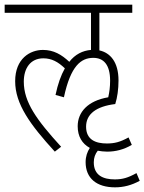

<svg xmlns="http://www.w3.org/2000/svg" viewBox="-20 -642 619 823"><path d="M164 -428C109 -428 45 -391 45 -294C45 -196 109 -108 215 8L242 -13C137 -128 82 -204 82 -292C82 -349 110 -392 166 -392C201 -392 229 -377 258 -349C241 -319 228 -282 218 -235L254 -225C283 -361 328 -394 380 -394C424 -394 452 -365 452 -296C452 -270 449 -247 444 -225C356 -210 313 -161 313 -101C313 -57 332 -26 365 -8C354 9 347 29 347 53C347 122 394 161 473 161C510 161 544 152 579 133L565 100C529 120 505 127 472 127C423 127 382 110 382 54C382 34 388 18 399 4C411 6 425 8 439 8C476 8 511 -1 545 -21L531 -53C495 -33 471 -27 438 -27C390 -27 349 -43 349 -99C349 -153 392 -186 474 -196C483 -224 488 -260 488 -297C488 -377 452 -416 406 -426V-587H547V-622H0V-587H370V-428C334 -425 302 -409 277 -377C244 -408 210 -428 164 -428Z"/></svg>

Font: Noto Sans Condensed ExtraLight
Style: Regular
Weight: 200
Width: 3
Designer: Monotype Design Team
Foundry: Monotype Imaging Inc.
Version: Version 2.013